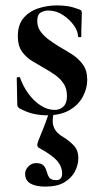

<svg xmlns="http://www.w3.org/2000/svg" viewBox="-20 -416 377 711"><path d="M118 -338Q118 -317 129.5 -300.5Q141 -284 159 -270.5Q177 -257 198 -244Q223 -230 247 -214.5Q271 -199 287 -177Q303 -155 303 -120Q303 -88 286.5 -57.5Q270 -27 237 -8Q204 11 154 11Q129 11 104 5.5Q79 0 50 -16Q48 -18 46 -21Q44 -24 44 -28L42 -127Q42 -130 47.5 -130.5Q53 -131 54 -129Q65 -97 85 -69.5Q105 -42 130.5 -25.5Q156 -9 182 -9Q202 -9 215 -21.5Q228 -34 228 -60Q228 -88 215.5 -106.5Q203 -125 184 -138.5Q165 -152 145 -163Q122 -176 99 -190Q76 -204 61 -225.5Q46 -247 46 -282Q46 -324 67 -349Q88 -374 121.5 -385Q155 -396 191 -396Q213 -396 231.5 -393Q250 -390 274 -381Q283 -378 283 -370Q283 -350 282 -328.5Q281 -307 281 -281Q281 -278 275 -278Q269 -278 269 -281Q269 -300 253.5 -322Q238 -344 213 -360.5Q188 -377 159 -377Q145 -377 131.5 -370Q118 -363 118 -338ZM179 2Q174 23 175.5 39Q177 55 186.5 68Q196 81 215 92Q236 105 253 122.5Q270 140 270 170Q270 194 258 218Q246 242 219.5 258.5Q193 275 148 275Q112 275 92.5 263.5Q73 252 73 227Q73 213 85 200.5Q97 188 113 188Q134 188 142 197.5Q150 207 153 219.5Q156 232 162.5 241.5Q169 251 188 251Q210 251 210 227Q210 201 192 180Q174 159 127 133Q120 130 118.5 124Q117 118 122 105Q132 81 137 68Q142 55 147.5 41Q153 27 162 1Z"/></svg>

Font: Cormorant Infant Light
Style: Regular
Weight: 300
Designer: Christian Thalmann (Catharsis Fonts)
Foundry: Catharsis Fonts
Version: Version 4.001